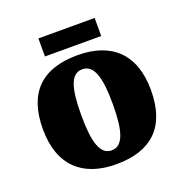

<svg xmlns="http://www.w3.org/2000/svg" viewBox="-126 -806 893 930"><g transform="rotate(-20 320.0 -341.0)"><path d="M461 -599V-692H171V-599ZM318 10C502 10 598 -83 598 -271C598 -459 493 -551 321 -551C137 -551 41 -459 41 -271C41 -83 146 10 318 10ZM320 -61C260 -61 239 -134 239 -271C239 -409 259 -479 319 -479C379 -479 401 -409 401 -271C401 -134 380 -61 320 -61Z"/></g></svg>

Font: UArctic Serif Black
Style: Regular
Weight: 900
Designer: Customization by Puisto advertising & original work Monotype Design Team
Foundry: Monotype Imaging Inc.
Version: Version 2.004